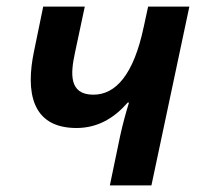

<svg xmlns="http://www.w3.org/2000/svg" viewBox="-20 -562 610 582"><path d="M313 0H439L554 -542H429L416 -482C385 -334 330 -275 263 -275C188 -275 194 -340 207 -401L237 -542H111L83 -406C58 -286 74 -174 212 -174C277 -174 327 -205 367 -251H371C362 -222 352 -186 344 -149Z"/></svg>

Font: Noto Sans SemiBold
Style: Italic
Weight: 600
Italic angle: -12°
Designer: Monotype Design Team
Foundry: Monotype Imaging Inc.
Version: Version 2.013